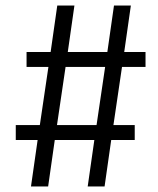

<svg xmlns="http://www.w3.org/2000/svg" viewBox="-20 -674 571 694"><path d="M506 -432H421L390 -222H467V-168H382L358 0H297L321 -168H178L154 0H92L116 -168H37V-222H124L155 -432H76V-486H163L187 -654H249L225 -486H368L392 -654H453L429 -486H506ZM329 -222 360 -432H217L186 -222Z"/></svg>

Font: Khand
Style: Regular
Weight: 400
Designer: Devanagari: Sanchit Sawaria, Jyotish Sonowal; Latin: Satya Rajpurohit
Foundry: Indian Type Foundry
Version: Version 1.100;PS 1.0;hotconv 1.0.78;makeotf.lib2.5.61930; tt